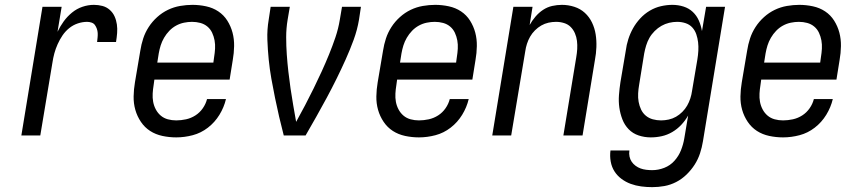

<svg xmlns="http://www.w3.org/2000/svg" viewBox="-20 -558 3540 791"><path d="M68 0 155 -530H234L217 -427Q228 -450 242.5 -470Q257 -490 276.5 -506Q296 -522 319.5 -530Q343 -538 367 -538Q385 -538 402 -533.5Q419 -529 432 -517.5Q445 -506 452 -490.5Q459 -475 461.5 -457.5Q464 -440 462.5 -421.5Q461 -403 458 -385H380Q381 -394 382 -403.5Q383 -413 382.5 -422Q382 -431 379 -439.5Q376 -448 371 -455Q366 -462 357 -465Q348 -468 339 -468Q320 -468 300.5 -461.5Q281 -455 265 -442Q249 -429 237.5 -412Q226 -395 217.5 -376Q209 -357 204 -338.5Q199 -320 196 -300L146 0Z M706 8Q677 8 649 2Q621 -4 598.5 -18.5Q576 -33 560.5 -56Q545 -79 537.5 -105.5Q530 -132 530.5 -161Q531 -190 536 -219L558 -349Q562 -375 570 -399.5Q578 -424 592.5 -446.5Q607 -469 627.5 -487.5Q648 -506 672 -517.5Q696 -529 722 -533.5Q748 -538 773 -538Q801 -538 829 -532Q857 -526 879.5 -511Q902 -496 916.5 -473Q931 -450 938 -423.5Q945 -397 944.5 -368Q944 -339 939 -311L926 -230H616L613 -208Q610 -190 609 -172.5Q608 -155 611 -138.5Q614 -122 622 -107Q630 -92 642.5 -81.5Q655 -71 671.5 -66.5Q688 -62 706 -62Q726 -62 746.5 -66.5Q767 -71 785 -82.5Q803 -94 815.5 -112Q828 -130 833 -150H911Q903 -116 884 -85Q865 -54 836.5 -32Q808 -10 774 -1Q740 8 706 8ZM628 -300H859L862 -322Q865 -340 866 -357.5Q867 -375 864 -391.5Q861 -408 854 -423Q847 -438 834.5 -448.5Q822 -459 805.5 -463.5Q789 -468 771 -468Q755 -468 738 -464.5Q721 -461 705.5 -452.5Q690 -444 677.5 -431Q665 -418 656 -402.5Q647 -387 642 -371Q637 -355 634 -338Z M1149 0Q1139 -38 1130 -77Q1121 -116 1113 -155Q1105 -194 1098 -233.5Q1091 -273 1087 -313Q1083 -353 1081.5 -394.5Q1080 -436 1087 -477L1095 -530H1174L1165 -477Q1159 -441 1159 -405Q1159 -369 1161.5 -333.5Q1164 -298 1168 -263Q1172 -228 1177 -193.5Q1182 -159 1188 -124.5Q1194 -90 1200 -56Q1219 -90 1237 -124.5Q1255 -159 1272 -193.5Q1289 -228 1305 -263Q1321 -298 1335.5 -333.5Q1350 -369 1362 -404.5Q1374 -440 1380 -477L1389 -530H1467L1459 -477Q1452 -435 1437 -394Q1422 -353 1404 -313Q1386 -273 1366.5 -233.5Q1347 -194 1326 -155Q1305 -116 1283 -77Q1261 -38 1239 0Z M1706 8Q1677 8 1649 2Q1621 -4 1598.5 -18.5Q1576 -33 1560.5 -56Q1545 -79 1537.5 -105.5Q1530 -132 1530.5 -161Q1531 -190 1536 -219L1558 -349Q1562 -375 1570 -399.5Q1578 -424 1592.5 -446.5Q1607 -469 1627.5 -487.5Q1648 -506 1672 -517.5Q1696 -529 1722 -533.5Q1748 -538 1773 -538Q1801 -538 1829 -532Q1857 -526 1879.5 -511Q1902 -496 1916.5 -473Q1931 -450 1938 -423.5Q1945 -397 1944.5 -368Q1944 -339 1939 -311L1926 -230H1616L1613 -208Q1610 -190 1609 -172.5Q1608 -155 1611 -138.5Q1614 -122 1622 -107Q1630 -92 1642.5 -81.5Q1655 -71 1671.5 -66.5Q1688 -62 1706 -62Q1726 -62 1746.5 -66.5Q1767 -71 1785 -82.5Q1803 -94 1815.5 -112Q1828 -130 1833 -150H1911Q1903 -116 1884 -85Q1865 -54 1836.5 -32Q1808 -10 1774 -1Q1740 8 1706 8ZM1628 -300H1859L1862 -322Q1865 -340 1866 -357.5Q1867 -375 1864 -391.5Q1861 -408 1854 -423Q1847 -438 1834.5 -448.5Q1822 -459 1805.5 -463.5Q1789 -468 1771 -468Q1755 -468 1738 -464.5Q1721 -461 1705.5 -452.5Q1690 -444 1677.5 -431Q1665 -418 1656 -402.5Q1647 -387 1642 -371Q1637 -355 1634 -338Z M2008 0 2095 -530H2174L2162 -455Q2172 -473 2186 -489.5Q2200 -506 2217.5 -517.5Q2235 -529 2255 -533.5Q2275 -538 2295 -538Q2321 -538 2346 -530Q2371 -522 2389.5 -505Q2408 -488 2419 -465Q2430 -442 2434 -416.5Q2438 -391 2437 -364Q2436 -337 2431 -311L2380 0H2301L2354 -322Q2357 -339 2358 -356Q2359 -373 2357 -389.5Q2355 -406 2348.5 -421Q2342 -436 2331 -447Q2320 -458 2304 -463Q2288 -468 2271 -468Q2255 -468 2239.5 -464.5Q2224 -461 2210 -453Q2196 -445 2184 -433Q2172 -421 2164 -407Q2156 -393 2151 -377.5Q2146 -362 2144 -347L2086 0Z M2667 213Q2644 213 2621.5 210Q2599 207 2578.5 199.5Q2558 192 2540.5 179Q2523 166 2511.5 148Q2500 130 2496 107.5Q2492 85 2495 62H2573Q2571 75 2573.5 87Q2576 99 2582.5 108.5Q2589 118 2598.5 125Q2608 132 2619 136Q2630 140 2642.5 141.5Q2655 143 2667 143Q2692 143 2716.5 133.5Q2741 124 2758.5 104.5Q2776 85 2785.5 61Q2795 37 2799 13L2815 -82Q2803 -61 2786.5 -43.5Q2770 -26 2749.5 -14Q2729 -2 2706.5 3Q2684 8 2661 8Q2635 8 2611 0Q2587 -8 2570 -25.5Q2553 -43 2544 -66.5Q2535 -90 2531.5 -115Q2528 -140 2530 -166.5Q2532 -193 2536 -219L2558 -349Q2561 -373 2568.5 -396.5Q2576 -420 2588 -441.5Q2600 -463 2617.5 -482Q2635 -501 2657 -514Q2679 -527 2703 -532.5Q2727 -538 2750 -538Q2774 -538 2796 -531Q2818 -524 2834 -509Q2850 -494 2859 -473.5Q2868 -453 2872 -430L2889 -530H2967L2876 24Q2872 49 2864 73.5Q2856 98 2842 120Q2828 142 2808.5 161Q2789 180 2765.5 192Q2742 204 2717 208.5Q2692 213 2667 213ZM2704 -62Q2719 -62 2735 -65.5Q2751 -69 2765 -77Q2779 -85 2791 -97Q2803 -109 2811 -123Q2819 -137 2824 -152.5Q2829 -168 2831 -183L2853 -313Q2856 -331 2857 -349Q2858 -367 2856 -384Q2854 -401 2848.5 -417Q2843 -433 2832 -445Q2821 -457 2804.5 -462.5Q2788 -468 2770 -468Q2753 -468 2736.5 -464Q2720 -460 2705 -451.5Q2690 -443 2677 -430Q2664 -417 2655.5 -402Q2647 -387 2642 -370.5Q2637 -354 2634 -338L2613 -208Q2610 -191 2609 -173Q2608 -155 2611 -138.5Q2614 -122 2621 -107Q2628 -92 2640.5 -81.5Q2653 -71 2669.5 -66.5Q2686 -62 2703 -62Z M3206 8Q3177 8 3149 2Q3121 -4 3098.5 -18.5Q3076 -33 3060.5 -56Q3045 -79 3037.5 -105.5Q3030 -132 3030.5 -161Q3031 -190 3036 -219L3058 -349Q3062 -375 3070 -399.5Q3078 -424 3092.5 -446.5Q3107 -469 3127.5 -487.5Q3148 -506 3172 -517.5Q3196 -529 3222 -533.5Q3248 -538 3273 -538Q3301 -538 3329 -532Q3357 -526 3379.5 -511Q3402 -496 3416.5 -473Q3431 -450 3438 -423.5Q3445 -397 3444.5 -368Q3444 -339 3439 -311L3426 -230H3116L3113 -208Q3110 -190 3109 -172.5Q3108 -155 3111 -138.5Q3114 -122 3122 -107Q3130 -92 3142.5 -81.5Q3155 -71 3171.5 -66.5Q3188 -62 3206 -62Q3226 -62 3246.5 -66.5Q3267 -71 3285 -82.5Q3303 -94 3315.5 -112Q3328 -130 3333 -150H3411Q3403 -116 3384 -85Q3365 -54 3336.5 -32Q3308 -10 3274 -1Q3240 8 3206 8ZM3128 -300H3359L3362 -322Q3365 -340 3366 -357.5Q3367 -375 3364 -391.5Q3361 -408 3354 -423Q3347 -438 3334.5 -448.5Q3322 -459 3305.5 -463.5Q3289 -468 3271 -468Q3255 -468 3238 -464.5Q3221 -461 3205.5 -452.5Q3190 -444 3177.5 -431Q3165 -418 3156 -402.5Q3147 -387 3142 -371Q3137 -355 3134 -338Z"/></svg>

Font: Iosevka Curly Oblique
Style: Regular
Weight: 400
Italic angle: -9°
Monospace: yes
Designer: Belleve Invis
Foundry: Belleve Invis
Version: Version 11.1.0; ttfautohint (v1.8.3)